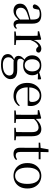

<svg xmlns="http://www.w3.org/2000/svg" viewBox="1378 -2090 972 3768"><g transform="rotate(90 1864.0 -206.0)"><path d="M190 15Q130 15 91 -19Q52 -53 52 -115Q52 -154 69 -184.5Q86 -215 125.5 -239Q165 -263 231 -282Q273 -295 319 -307Q365 -319 405 -328V-303Q365 -293 324 -281.5Q283 -270 249 -257Q185 -234 158.5 -202Q132 -170 132 -128Q132 -82 157.5 -58Q183 -34 225 -34Q248 -34 270 -43Q292 -52 320 -74Q348 -96 386 -134L395 -87H371Q340 -54 312.5 -31Q285 -8 256 3.5Q227 15 190 15ZM457 14Q412 14 389.5 -16.5Q367 -47 364 -100V-103V-359Q364 -415 352 -445.5Q340 -476 315 -488Q290 -500 250 -500Q221 -500 192 -491.5Q163 -483 130 -465L173 -492L157 -413Q153 -386 140.5 -375Q128 -364 109 -364Q73 -364 65 -400Q80 -461 134 -496Q188 -531 272 -531Q359 -531 401.5 -489.5Q444 -448 444 -355V-108Q444 -61 455 -44.5Q466 -28 486 -28Q499 -28 509 -33.5Q519 -39 531 -52L547 -37Q531 -11 508.5 1.5Q486 14 457 14Z M598 0V-28L709 -40H750L863 -28V0ZM681 0Q682 -24 682.5 -65Q683 -106 683.5 -150.5Q684 -195 684 -229V-289Q684 -341 683.5 -381Q683 -421 681 -458L593 -462V-488L747 -528L760 -520L766 -379V-378V-229Q766 -195 766.5 -150.5Q767 -106 767.5 -65Q768 -24 769 0ZM765 -319 744 -371H762Q777 -420 804 -455.5Q831 -491 864.5 -511Q898 -531 933 -531Q962 -531 984 -519.5Q1006 -508 1013 -486Q1012 -459 1000 -444Q988 -429 961 -429Q942 -429 927 -438.5Q912 -448 895 -467L872 -489L917 -487Q865 -473 828.5 -432.5Q792 -392 765 -319Z M1249 260Q1174 260 1128.5 242.5Q1083 225 1062 195.5Q1041 166 1041 128Q1041 81 1074.5 48Q1108 15 1174 -11L1179 -2Q1140 27 1122 52Q1104 77 1104 114Q1104 168 1142.5 196Q1181 224 1251 224Q1356 224 1409 187.5Q1462 151 1462 97Q1462 63 1438 38.5Q1414 14 1351 14H1228Q1205 14 1187 13Q1169 12 1153 7V4Q1076 -15 1076 -84Q1076 -116 1095.5 -145Q1115 -174 1160 -209V-218L1183 -206Q1157 -179 1144.5 -160Q1132 -141 1132 -116Q1132 -90 1150 -74Q1168 -58 1209 -58H1355Q1416 -58 1455.5 -42.5Q1495 -27 1514 3Q1533 33 1533 75Q1533 121 1500.5 163.5Q1468 206 1404.5 233Q1341 260 1249 260ZM1261 -174Q1201 -174 1157 -196.5Q1113 -219 1089.5 -259Q1066 -299 1066 -352Q1066 -433 1118.5 -482Q1171 -531 1262 -531Q1308 -531 1345 -518Q1382 -505 1406 -480L1409 -478Q1457 -432 1457 -352Q1457 -299 1433 -259Q1409 -219 1365 -196.5Q1321 -174 1261 -174ZM1261 -204Q1315 -204 1348 -245Q1381 -286 1381 -353Q1381 -420 1348 -460.5Q1315 -501 1262 -501Q1208 -501 1175.5 -460Q1143 -419 1143 -352Q1143 -285 1175 -244.5Q1207 -204 1261 -204ZM1376 -467V-484H1382L1521 -527L1538 -516V-462Z M1862 15Q1789 15 1731 -15Q1673 -45 1640 -106Q1607 -167 1607 -257Q1607 -341 1641.5 -402.5Q1676 -464 1732 -497.5Q1788 -531 1854 -531Q1919 -531 1965.5 -503.5Q2012 -476 2036.5 -429Q2061 -382 2061 -323Q2061 -287 2054 -263H1646V-294H1936Q1963 -294 1972 -308Q1981 -322 1981 -352Q1981 -416 1947 -457.5Q1913 -499 1852 -499Q1808 -499 1772 -471.5Q1736 -444 1715 -392.5Q1694 -341 1694 -269Q1694 -188 1718.5 -136Q1743 -84 1786 -59.5Q1829 -35 1884 -35Q1937 -35 1976.5 -53.5Q2016 -72 2047 -108L2063 -94Q2030 -44 1980 -14.5Q1930 15 1862 15Z M2148 0V-28L2256 -39H2289L2393 -28V0ZM2230 0Q2231 -24 2231.5 -65Q2232 -106 2232.5 -150.5Q2233 -195 2233 -229V-289Q2233 -341 2232.5 -381Q2232 -421 2230 -458L2142 -462V-488L2296 -528L2309 -520L2315 -403V-402V-229Q2315 -195 2315.5 -150.5Q2316 -106 2316.5 -65Q2317 -24 2318 0ZM2488 0V-28L2595 -39H2628L2733 -28V0ZM2570 0Q2571 -24 2571.5 -64.5Q2572 -105 2572.5 -149.5Q2573 -194 2573 -229V-344Q2573 -418 2548.5 -447.5Q2524 -477 2481 -477Q2447 -477 2400 -455Q2353 -433 2298 -372L2290 -406H2300Q2354 -473 2408 -502Q2462 -531 2515 -531Q2580 -531 2617 -487.5Q2654 -444 2654 -342V-229Q2654 -194 2654.5 -149.5Q2655 -105 2655.5 -64.5Q2656 -24 2657 0Z M2921 -479V-516H3106V-479ZM3002 15Q2939 15 2909 -18Q2879 -51 2879 -118Q2879 -142 2879.5 -161Q2880 -180 2880 -207V-479H2780V-509L2901 -519L2881 -504L2911 -672H2966L2962 -501V-489V-118Q2962 -71 2979.5 -50Q2997 -29 3030 -29Q3052 -29 3069 -35.5Q3086 -42 3106 -54L3121 -37Q3100 -12 3071 1.5Q3042 15 3002 15Z M3429 15Q3363 15 3306.5 -16Q3250 -47 3215 -107.5Q3180 -168 3180 -258Q3180 -348 3216 -408.5Q3252 -469 3309 -500Q3366 -531 3429 -531Q3494 -531 3551 -500.5Q3608 -470 3643.5 -409Q3679 -348 3679 -258Q3679 -168 3644 -107Q3609 -46 3552.5 -15.5Q3496 15 3429 15ZM3429 -16Q3504 -16 3546.5 -78Q3589 -140 3589 -257Q3589 -373 3546.5 -436Q3504 -499 3429 -499Q3355 -499 3312 -436Q3269 -373 3269 -257Q3269 -140 3312 -78Q3355 -16 3429 -16Z"/></g></svg>

Font: Noto Serif KR ExtraLight
Style: Regular
Weight: 400
Version: Version 2.002-H1;hotconv 1.1.0;makeotfexe 2.6.0